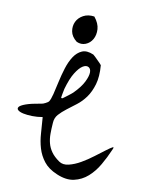

<svg xmlns="http://www.w3.org/2000/svg" viewBox="-79 -737 597 797"><g transform="rotate(10 219.0 -338.5)"><path d="M214.8 -7.8Q177.7 -23.4 158.7 -47.9Q139.6 -72.3 130.9 -101.6Q122.1 -130.9 120.1 -164.1Q118.2 -197.3 115.2 -231.4Q92.8 -227.5 71.3 -228Q49.8 -228.5 33.7 -231.9Q17.6 -235.4 10.7 -241.7Q3.9 -248 9.3 -255.4Q14.6 -262.7 36.1 -270.5Q57.6 -278.3 99.6 -285.2Q105.5 -285.2 116.7 -291Q127.9 -296.9 129.9 -299.8Q136.7 -309.6 142.6 -333.5Q148.4 -357.4 154.8 -386.7Q161.1 -416 170.4 -445.8Q179.7 -475.6 193.8 -497.1Q208 -518.6 228 -527.3Q248 -536.1 277.3 -523.4Q280.3 -521.5 285.6 -516.1Q291 -510.7 296.9 -504.9Q302.7 -499 308.1 -493.7Q313.5 -488.3 315.4 -485.4Q319.3 -437.5 309.6 -404.3Q299.8 -371.1 283.2 -348.1Q266.6 -325.2 246.1 -309.6Q225.6 -293.9 207 -279.8Q188.5 -265.6 175.3 -251Q162.1 -236.3 161.1 -214.8Q159.2 -189.5 159.2 -168.5Q159.2 -147.5 164.1 -128.9Q168.9 -110.4 180.7 -93.8Q192.4 -77.1 214.8 -61.5Q231.4 -49.8 255.9 -55.7Q280.3 -61.5 305.7 -76.2Q331.1 -90.8 355.5 -109.4Q379.9 -127.9 397.5 -141.1Q415 -154.3 422.9 -158.2Q430.7 -162.1 422.9 -146.5Q409.2 -114.3 390.6 -82Q372.1 -49.8 346.7 -27.3Q321.3 -4.9 288.6 2.4Q255.9 9.8 214.8 -7.8ZM183.6 -362.3Q182.6 -357.4 179.7 -342.8Q176.8 -328.1 176.8 -323.2Q177.7 -322.3 180.2 -322.3Q182.6 -322.3 183.6 -323.2Q186.5 -325.2 192.4 -329.6Q198.2 -334 204.1 -338.4Q210 -342.8 215.3 -347.2Q220.7 -351.6 222.7 -353.5Q252 -382.8 264.2 -407.7Q276.4 -432.6 276.4 -448.2Q276.4 -463.9 266.1 -469.2Q255.9 -474.6 241.7 -465.8Q227.5 -457 211.9 -432.1Q196.3 -407.2 183.6 -362.3ZM200.2 -563.5Q177.7 -581.1 173.8 -603Q169.9 -625 178.7 -643.6Q187.5 -662.1 207.5 -672.9Q227.5 -683.6 253.9 -679.7Q274.4 -654.3 275.9 -629.9Q277.3 -605.5 267.1 -587.4Q256.8 -569.3 238.3 -562Q219.7 -554.7 200.2 -563.5Z"/></g></svg>

Font: Give You Glory
Style: Regular
Weight: 400
Designer: Kimberly Geswein
Foundry: Kimberly Geswein
Version: Version 1.002